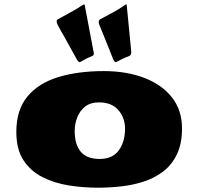

<svg xmlns="http://www.w3.org/2000/svg" viewBox="-20 -852 919 890"><path d="M433.6 18.1Q366.2 18.1 299.3 7.6Q232.4 -2.9 177.2 -30.8Q122.1 -58.6 88.9 -109.1Q55.7 -159.7 55.7 -240.2Q55.7 -343.3 107.7 -405.3Q159.7 -467.3 251.2 -494.9Q342.8 -522.5 461.4 -522.5Q565.4 -522.5 647.5 -491.5Q729.5 -460.4 776.6 -401.1Q823.7 -341.8 823.7 -256.8Q823.7 -185.5 800 -136.5Q776.4 -87.4 736.1 -56.9Q695.8 -26.4 645.3 -10Q594.7 6.3 540 12.2Q485.4 18.1 433.6 18.1ZM441.4 -115.2Q502.4 -115.2 531 -155.5Q559.6 -195.8 559.6 -254.9Q559.6 -306.2 528.6 -341.8Q497.6 -377.4 439 -377.4Q398.9 -377.4 374 -357.4Q349.1 -337.4 337.6 -306.9Q326.2 -276.4 326.2 -244.1Q326.2 -182.6 354.2 -148.9Q382.3 -115.2 441.4 -115.2ZM349.1 -564Q342.8 -564 332 -584.2Q321.3 -604.5 295.4 -650.4Q284.7 -670.4 277.6 -682.4Q270.5 -694.3 263.7 -706.5Q256.8 -718.8 246.1 -739.3Q242.7 -746.6 242.7 -753.4Q242.7 -760.3 250 -763.7Q276.9 -778.8 307.1 -794.9Q337.4 -811 364.3 -829.6Q369.1 -831.5 369.6 -831.5Q371.6 -831.5 372.6 -828.6L412.6 -617.7Q413.6 -613.3 414.3 -610.1Q415 -606.9 415 -604Q415 -596.7 409.2 -593.3Q394 -586.9 382.3 -581.3Q370.6 -575.7 353 -565.4Q351.6 -564 349.1 -564ZM516.1 -564Q509.8 -564 502 -584.2Q494.1 -604.5 475.6 -650.4Q467.8 -670.4 462.6 -682.6Q457.5 -694.8 452.6 -707Q447.8 -719.2 439.5 -739.3Q437.5 -745.1 437.5 -750.5Q437.5 -758.8 446.3 -763.7Q473.6 -778.8 503.4 -794.4Q533.2 -810.1 560.1 -829.6Q560.1 -830.6 561.5 -830.6Q563 -830.6 563 -831.1Q563.5 -831.1 564 -831.3Q564.5 -831.5 564.5 -831.5Q567.4 -831.5 567.4 -828.6L587.9 -617.7Q587.9 -614.3 588.1 -612.1Q588.4 -609.9 588.4 -607.9Q588.4 -598.1 580.6 -593.3Q564 -586.9 552.2 -581.3Q540.5 -575.7 520.5 -565.4Q519 -564 516.1 -564Z"/></svg>

Font: Seymour One
Style: Regular
Weight: 400
Designer: Vernon Adams
Foundry: Vernon Adams
Version: Version 1.100; ttfautohint (v1.8.4.7-5d5b);gftools[0.9.33]